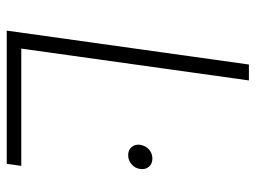

<svg xmlns="http://www.w3.org/2000/svg" viewBox="-112 -628 740 555"><g transform="rotate(90 257.5 -350.0)"><path d="M166 -700H212L120 -42H459L453 0H68ZM428 -351Q413 -351 404.5 -361Q396 -371 398 -386Q401 -402 412 -411.5Q423 -421 438 -421Q453 -421 461.5 -411Q470 -401 468 -386Q466 -371 454.5 -361Q443 -351 428 -351Z"/></g></svg>

Font: Retni Sans Light
Style: Italic
Weight: 300
Italic angle: -8°
Designer: Vitaly Kuzmin
Foundry: ParaType Ltd.
Version: Version 1.00;June 10, 2019;FontCreator 11.5.0.2425 64-bit; t